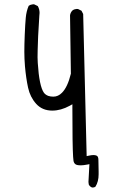

<svg xmlns="http://www.w3.org/2000/svg" viewBox="-20 -758 540 886"><path d="M403.8 106.9Q405.8 107.4 408.2 107.4Q415 107.4 420.4 103.5Q435.1 80.1 435.1 46.4Q435.1 44.4 435.1 33.2Q434.1 2 434.1 -20Q434.1 -36.6 425.3 -40Q419.9 -42.5 411.1 -42.5Q402.3 -42.5 389.6 -39.6L379.9 -37.6L363.8 -693.4L356 -708.5L340.3 -716.3Q338.4 -716.8 334.5 -716.8Q330.6 -716.8 324.7 -715.1Q318.8 -713.4 313.5 -709Q304.7 -699.2 303.2 -687L307.1 -418Q292 -356 266.1 -330.1Q248.5 -312 226.1 -312Q213.4 -312 203.1 -315.4Q189.9 -320.3 182.6 -330.1Q161.1 -360.4 154.3 -467.3Q153.3 -480 153.3 -493.7Q153.3 -507.3 153.8 -526.4Q154.3 -575.7 161.6 -686.5Q162.6 -692.4 162.6 -698.2Q162.6 -715.8 154.3 -730L138.2 -737.8Q136.2 -738.3 133.8 -738.3Q131.3 -738.3 127.4 -737.3Q119.1 -736.3 112.3 -731Q101.6 -706.1 98.9 -676Q96.2 -646 94.2 -598.4Q92.3 -550.8 92.3 -519Q92.3 -487.3 95.2 -452.1Q100.1 -397 109.6 -353.3Q119.1 -309.6 147 -278.8Q175.3 -247.6 221.2 -247.6Q260.7 -247.6 301.8 -270L314 -276.9V-262.7Q314 -85.4 317.4 -34.2Q318.4 -18.6 319.3 -14.6Q323.2 1 336.4 3.4Q342.8 4.9 353.5 4.9Q364.3 4.9 382.3 1.5L392.6 -0.5L388.2 81.5L389.6 93.3Q394 102.5 403.8 106.9Z"/></svg>

Font: NaikaiFont
Style: Light
Weight: 300
Version: Version 1.89